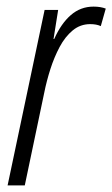

<svg xmlns="http://www.w3.org/2000/svg" viewBox="-20 -561 340 581"><path d="M3 0 115 -531H156L142 -443H144Q165 -490 194.5 -515.5Q224 -541 263 -541Q274 -541 283 -539.5Q292 -538 300 -535L285 -482Q272 -488 253 -488Q223 -488 200 -469Q177 -450 160.5 -419Q144 -388 132.5 -352Q121 -316 114 -281L55 0Z"/></svg>

Font: Noto Sans ExtraCondensed Light
Style: Italic
Weight: 300
Width: 2
Italic angle: -12°
Designer: Monotype Design Team
Foundry: Monotype Imaging Inc.
Version: Version 2.013; ttfautohint (v1.8.4.7-5d5b)